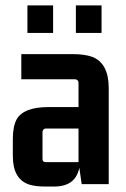

<svg xmlns="http://www.w3.org/2000/svg" viewBox="-20 -679 464 708"><path d="M269.5 -81.1H148.4Q136.7 -81.1 136.7 -92.8V-193.4Q138.7 -204.1 148.4 -205.1H269.5ZM182.6 8.8Q258.8 7.8 272.5 -60.5L281.2 0H380.9V-354.5Q380.9 -446.3 319.3 -469.7Q291 -479.5 246.1 -479.5H58.6V-386.7H257.8Q268.6 -384.8 269.5 -375V-284.2H159.2Q66.4 -284.2 41 -238.3Q27.3 -211.9 27.3 -166V-103.5Q27.3 -17.6 88.9 2Q112.3 8.8 145.5 8.8ZM175.8 -557.6V-659.2H81.1V-557.6ZM354.5 -557.6V-659.2H259.8V-557.6Z"/></svg>

Font: Gemunu Libre
Style: Bold
Weight: 700
Designer: Pushpananda Ekanayake, Sol Matas, Kosala Senevirathne
Foundry: Mooniak
Version: Version 1.001